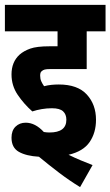

<svg xmlns="http://www.w3.org/2000/svg" viewBox="-20 -642 451 784"><path d="M192 -200Q171 -200 150.5 -196.5Q130 -193 112 -187Q78 -217 52.5 -254.5Q27 -292 27 -338Q27 -389 60 -419Q77 -434 103.5 -443.5Q130 -453 183 -453H215V-514H0V-622H411V-514H334V-360H186Q170 -360 162.5 -358Q155 -356 150 -351Q144 -347 144 -333Q144 -320 148.5 -310Q153 -300 160 -290Q175 -294 190 -295.5Q205 -297 220 -297Q297 -297 334.5 -256Q372 -215 372 -153Q372 -100 346 -62Q320 -24 260 -10Q284 2 310.5 13Q337 24 358 32L307 122Q263 95 221.5 63.5Q180 32 139 -2Q87 -5 57 -22Q27 -39 27 -80Q27 -109 43.5 -125Q60 -141 85 -141Q124 -141 159 -103Q171 -101 182 -101Q251 -101 251 -153Q251 -175 237.5 -187.5Q224 -200 192 -200Z"/></svg>

Font: Noto Sans ExtraCondensed
Style: Bold
Weight: 700
Width: 2
Designer: Monotype Design Team
Foundry: Monotype Imaging Inc.
Version: Version 2.013; ttfautohint (v1.8.4.7-5d5b)